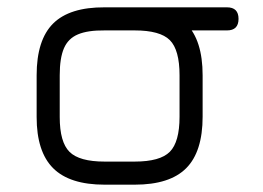

<svg xmlns="http://www.w3.org/2000/svg" viewBox="-20 -504 718 524"><path d="M288.5 -421Q257 -421 257 -452.5Q257 -484 288.5 -484H599.5Q631 -484 631 -452.5Q631 -421 599.5 -421ZM265.5 0Q170 0 125 -45Q80 -90 80 -184.5V-298.5Q80 -395 125 -439.8Q170 -484.5 265.5 -484H347.5Q443.5 -484 488.2 -439.2Q533 -394.5 533 -298.5V-185.5Q533 -90 488.2 -45Q443.5 0 347.5 0ZM143 -184.5Q143 -116 169.8 -89.5Q196.5 -63 265.5 -63H347.5Q417 -63 443.5 -89.8Q470 -116.5 470 -185.5V-298.5Q470 -368 443.5 -394.5Q417 -421 347.5 -421H265.5Q219.5 -421.5 192.8 -410.2Q166 -399 154.5 -372.2Q143 -345.5 143 -298.5Z"/></svg>

Font: Jura Light Medium
Style: Regular
Weight: 500
Version: Version 5.106